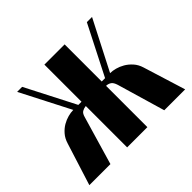

<svg xmlns="http://www.w3.org/2000/svg" viewBox="-124 -653 812 812"><g transform="rotate(-45 281.5 -247.5)"><path d="M380 -215Q374 -234 365 -240Q356 -246 345 -247H342V0H221V-247H218Q209 -246 199 -240.5Q189 -235 184 -215L121 0H-5L55 -190Q62 -213 76 -229Q90 -245 106.5 -254.5Q123 -264 140 -268.5Q157 -273 170 -273H172L58 -495H88L202 -273H221V-495H342V-273H362L475 -495H506L392 -273H393Q406 -273 423 -268.5Q440 -264 456.5 -254.5Q473 -245 487.5 -229Q502 -213 509 -190L568 0H443Z"/></g></svg>

Font: Moniqa Black Heading
Style: Regular
Weight: 900
Designer: Rajesh Rajput
Foundry: Rajesh Rajput
Version: Version 1.000